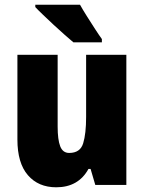

<svg xmlns="http://www.w3.org/2000/svg" viewBox="-20 -786 611 816"><path d="M517 -553V0H385L365 -68H356Q313 10 219 10Q143 10 98.5 -41.5Q54 -93 54 -193V-553H225V-248Q225 -192 236 -164Q247 -136 274 -136Q321 -136 333.5 -177Q346 -218 346 -289V-553ZM320 -766Q331 -746 349 -717.5Q367 -689 384.5 -662Q402 -635 413 -620V-606H292Q278 -618 255.5 -637.5Q233 -657 208.5 -680Q184 -703 163 -723Q142 -743 130 -756V-766Z"/></svg>

Font: Noto Sans Khmer UI Condensed Black
Style: Regular
Weight: 900
Width: 3
Designer: Danh Hong and the Monotype Design Team
Foundry: Monotype Imaging Inc.
Version: Version 2.002; ttfautohint (v1.8.4.7-5d5b)